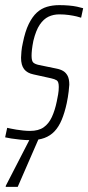

<svg xmlns="http://www.w3.org/2000/svg" viewBox="-35 -538 344 748"><path d="M84 8Q64 8 44 6Q24 4 8.5 1.5Q-7 -1 -15 -3L-7 -40Q-2 -39 7 -37Q16 -35 28.5 -33Q41 -31 55 -29.5Q69 -28 82 -28Q115 -28 135 -42Q155 -56 167 -82Q179 -108 186 -142Q189 -156 191.5 -170.5Q194 -185 194 -199Q194 -220 186 -225Q178 -230 164 -233L96 -248Q71 -253 59 -268.5Q47 -284 47 -313Q47 -321 48.5 -337.5Q50 -354 54 -371Q63 -416 77 -444.5Q91 -473 108.5 -489Q126 -505 148 -511.5Q170 -518 196 -518Q215 -518 233 -516.5Q251 -515 265 -512Q279 -509 289 -506L281 -469Q276 -471 263.5 -474Q251 -477 233.5 -479.5Q216 -482 196 -482Q173 -482 154 -473Q135 -464 120 -442Q105 -420 95 -379Q91 -359 89.5 -345Q88 -331 88 -321Q88 -300 95 -294Q102 -288 116 -285L184 -271Q200 -268 211 -261.5Q222 -255 228.5 -242.5Q235 -230 235 -208Q235 -203 232.5 -181.5Q230 -160 225 -136Q217 -99 205.5 -71.5Q194 -44 177.5 -26.5Q161 -9 138 -0.5Q115 8 84 8ZM-13 190 -12 185 92 -17H124L122 -12L34 190Z"/></svg>

Font: Saira UltraCondensed ExtraLight
Style: Italic
Weight: 250
Width: 1
Italic angle: -12°
Designer: Hector Gatti with collaboration of the Omnibus-Type team
Foundry: Omnibus-Type
Version: Version 1.101